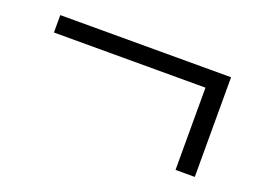

<svg xmlns="http://www.w3.org/2000/svg" viewBox="-56 -498 646 487"><g transform="rotate(20 267.5 -254.5)"><path d="M446 -120H498V-389H37V-342H446Z"/></g></svg>

Font: Noto Sans KR Light
Style: Regular
Weight: 300
Designer: Ryoko NISHIZUKA 西塚涼子 (kana, bopomofo & ideographs); Paul D. Hunt (Latin, Greek & Cyrillic); Sandoll Communications 산돌커뮤니
Foundry: Adobe
Version: Version 2.004;hotconv 1.0.118;makeotfexe 2.5.65603